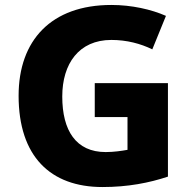

<svg xmlns="http://www.w3.org/2000/svg" viewBox="-20 -810 771 774"><path d="M362 -475V-338H494V-206C472 -202 439 -197 406 -197C286 -197 231 -284 231 -421C231 -553 298 -649 429 -649C491 -649 547 -634 594 -611L649 -746C590 -772 511 -790 429 -790C187 -790 55 -648 55 -424C55 -180 183 -56 393 -56C496 -56 582 -73 657 -98V-475Z"/></svg>

Font: Noto Sans Malayalam UI ExtraBold
Style: Regular
Weight: 800
Designer: Jelle Bosma - Monotype Design Team
Foundry: Monotype Imaging Inc.
Version: Version 2.104